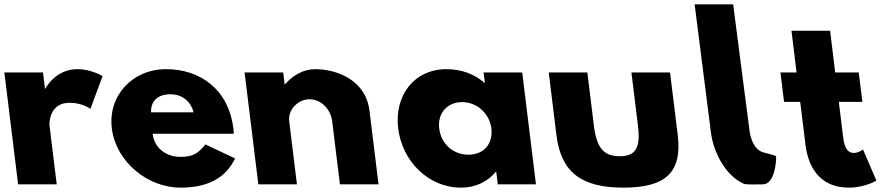

<svg xmlns="http://www.w3.org/2000/svg" viewBox="-23 -845 4039 880"><path d="M60 0H237L203.8 -270C202.3 -283 204.1 -374 296.1 -374C355.1 -374 391.5 -346 391.5 -346L447.1 -496C447.1 -496 397.2 -528 331.2 -528C230.2 -528 185.1 -439 185.1 -439H183.1L174 -513H-3Z M1048.5 -232C1048.8 -238 1047.4 -249 1046.6 -256C1024.5 -436 894.2 -528 738.2 -528C583.2 -528 471.1 -406 489.6 -256C507.9 -107 649.8 15 804.8 15C918.8 15 1008.3 -22 1054.4 -119L918.5 -183C881.2 -137 857.5 -126 800.5 -126C755.5 -126 686.2 -153 676.5 -232ZM669.5 -330C666.7 -377 696.3 -413 757.3 -413C809.3 -413 849.9 -384 864.5 -330Z M1161 0H1338L1302.4 -290C1296.1 -341 1342.1 -390 1395.1 -390C1452.1 -390 1493.1 -341 1499.4 -290L1535 0H1712L1670.5 -338C1652.9 -481 1516.2 -528 1422.2 -528C1366.2 -528 1318.7 -499 1283.6 -459H1281.6L1275 -513H1098Z M1802.1 -256C1820.5 -106 1940.3 15 2090.3 15C2160.3 15 2216.5 -16 2249.4 -58H2251.4L2258.5 0H2433.5L2370.5 -513H2193.5L2199.5 -464C2152.5 -505 2092.7 -528 2023.7 -528C1873.7 -528 1783.6 -406 1802.1 -256ZM1990.1 -256C1981.3 -327 2028.2 -377 2095.2 -377C2161.2 -377 2220.3 -327 2229.1 -256C2237.7 -186 2193.8 -136 2124.8 -136C2052.8 -136 1998.7 -186 1990.1 -256Z M2669 -513H2492L2527.3 -226C2548.4 -54 2642.8 15 2834.8 15C3026.8 15 3104.4 -54 3083.3 -226L3048 -513H2871L2901 -269C2913.4 -168 2891.2 -129 2817.2 -129C2743.2 -129 2711.4 -168 2699 -269Z M3160.8 -825 3235.1 -240C3245.1 -154.6 3298.1 -41.6 3385.7 -3C3397.7 2.3 3441.1 0 3473.2 0C3530.9 -0.3 3534 -115 3534 -115C3534.5 -134 3541.9 -128 3482.2 -145C3423.7 -154.7 3413.1 -240 3413.1 -240L3337.3 -825Z M3628 -513H3554L3570.6 -378H3644.6L3668.8 -181C3679.9 -90 3726.8 15 3867.8 15C3940.8 15 3993.9 -17 3993.9 -17L3932.4 -160C3932.4 -160 3913.3 -144 3890.3 -144C3862.3 -144 3847.5 -167 3841.6 -215L3821.6 -378H3929.6L3913 -513H3805L3781.6 -704H3604.6Z"/></svg>

Font: Hussar
Style: BdOpOblOne
Weight: 700
Foundry: Cannot Into Space Fonts
Version: Version 2.00